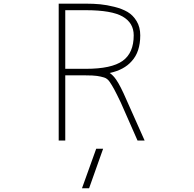

<svg xmlns="http://www.w3.org/2000/svg" viewBox="-20 -752 1040 1030"><path d="M330.1 -382.8H440.4Q578.1 -382.8 637.7 -425.3Q697.3 -467.8 697.3 -562.5Q697.3 -628.9 638.2 -663.1Q579.1 -697.3 440.4 -697.3H330.1ZM419.9 257.8 496.1 45.9H533.2L458 257.8ZM568.4 -360.4Q586.9 -348.6 603.5 -324.2Q626 -292 659.2 -214.8L755.9 2H717.8L627.9 -202.1Q605.5 -249 592.8 -272.5Q580.1 -295.9 567.9 -313.5Q555.7 -331.1 538.1 -336.4Q520.5 -341.8 500.5 -344.7Q480.5 -347.7 440.4 -347.7H330.1V2H294.9V-732.4H440.4Q482.4 -732.4 517.6 -729Q552.7 -725.6 593.8 -715.3Q634.8 -705.1 664.1 -688Q693.4 -670.9 712.9 -638.7Q732.4 -606.4 732.4 -562.5Q732.4 -473.6 686.5 -423.8Q645.5 -377 568.4 -360.4Z"/></svg>

Font: Gen Shin Gothic Monospace ExtraLight
Style: Regular
Weight: 200
Designer: [Source Han Sans]
Ryoko NISHIZUKA  (kana & ideographs); Paul D. Hunt (Latin, Greek & Cyrillic); Wenlong ZHANG  (bopomofo
Version: Version 1.002.20150607